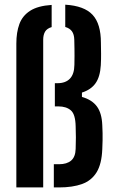

<svg xmlns="http://www.w3.org/2000/svg" viewBox="-20 -820 508 840"><path d="M51.5 0V-629.5Q51.5 -678.5 64.8 -714.8Q78 -751 111.8 -772.8Q145.5 -794.5 206 -798.5V-701.5Q185.5 -695.5 177.2 -681.5Q169 -667.5 169 -646.5V0ZM215.5 0V-101.5H238Q272.5 -101.5 291.2 -117.5Q310 -133.5 311 -168.5Q312 -195.5 312 -218.8Q312 -242 311 -267Q310 -320 290 -337.2Q270 -354.5 235.5 -354.5H220V-456H231.5Q267 -456 286 -476Q305 -496 305.5 -536.5Q306 -560.5 306 -575.8Q306 -591 305.8 -606.2Q305.5 -621.5 305 -646Q304.5 -669.5 294.8 -683Q285 -696.5 265.5 -702V-799.5Q348.5 -794.5 385 -755.2Q421.5 -716 421.5 -633Q422 -605.5 422.2 -584.5Q422.5 -563.5 421 -534.5Q418 -484 398 -455.8Q378 -427.5 338.5 -415V-396Q382.5 -383.5 404 -354.2Q425.5 -325 427.5 -272Q428.5 -253.5 428.8 -238Q429 -222.5 428.8 -205.8Q428.5 -189 427.5 -167.5Q425 -103 402.8 -66.5Q380.5 -30 339.2 -15Q298 0 238 0Z"/></svg>

Font: Big Shoulders Stencil Text Thin
Style: Bold
Weight: 700
Version: Version 2.001